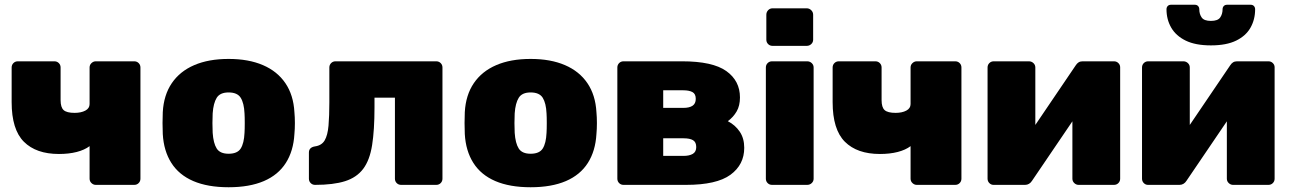

<svg xmlns="http://www.w3.org/2000/svg" viewBox="-20 -778 5424 808"><path d="M383 0Q373 0 365 -7.5Q357 -15 357 -26V-163Q336 -147 303 -138.5Q270 -130 228 -130Q132 -130 80.5 -181.5Q29 -233 29 -348V-494Q29 -505 36.5 -512.5Q44 -520 55 -520H209Q220 -520 227.5 -512.5Q235 -505 235 -494V-357Q235 -326 248 -314.5Q261 -303 294 -303Q321 -303 339 -312.5Q357 -322 357 -340V-494Q357 -505 365 -512.5Q373 -520 383 -520H545Q556 -520 563.5 -512.5Q571 -505 571 -494V-26Q571 -15 563.5 -7.5Q556 0 545 0Z M942 10Q854 10 793.5 -16Q733 -42 701 -92.5Q669 -143 665 -214Q664 -235 664 -260Q664 -285 665 -306Q669 -378 703 -428Q737 -478 797.5 -504Q858 -530 942 -530Q1026 -530 1086.5 -504Q1147 -478 1181 -428Q1215 -378 1219 -306Q1221 -285 1221 -260Q1221 -235 1219 -214Q1215 -143 1183 -92.5Q1151 -42 1090.5 -16Q1030 10 942 10ZM942 -131Q979 -131 993 -153Q1007 -175 1009 -219Q1010 -234 1010 -260Q1010 -286 1009 -301Q1007 -344 993 -366.5Q979 -389 942 -389Q906 -389 892 -366.5Q878 -344 875 -301Q874 -286 874 -260Q874 -234 875 -219Q878 -175 892 -153Q906 -131 942 -131Z M1306 0Q1295 0 1287.5 -7.5Q1280 -15 1280 -26V-136Q1280 -158 1306 -162Q1334 -166 1346.5 -187.5Q1359 -209 1362.5 -249.5Q1366 -290 1366 -347V-494Q1366 -505 1373.5 -512.5Q1381 -520 1392 -520H1816Q1827 -520 1834.5 -512.5Q1842 -505 1842 -494V-26Q1842 -15 1834.5 -7.5Q1827 0 1816 0H1668Q1657 0 1649.5 -7.5Q1642 -15 1642 -26V-367H1556V-326Q1556 -231 1546 -167.5Q1536 -104 1508.5 -67.5Q1481 -31 1432 -15.5Q1383 0 1306 0Z M2213 10Q2125 10 2064.5 -16Q2004 -42 1972 -92.5Q1940 -143 1936 -214Q1935 -235 1935 -260Q1935 -285 1936 -306Q1940 -378 1974 -428Q2008 -478 2068.5 -504Q2129 -530 2213 -530Q2297 -530 2357.5 -504Q2418 -478 2452 -428Q2486 -378 2490 -306Q2492 -285 2492 -260Q2492 -235 2490 -214Q2486 -143 2454 -92.5Q2422 -42 2361.5 -16Q2301 10 2213 10ZM2213 -131Q2250 -131 2264 -153Q2278 -175 2280 -219Q2281 -234 2281 -260Q2281 -286 2280 -301Q2278 -344 2264 -366.5Q2250 -389 2213 -389Q2177 -389 2163 -366.5Q2149 -344 2146 -301Q2145 -286 2145 -260Q2145 -234 2146 -219Q2149 -175 2163 -153Q2177 -131 2213 -131Z M2604 0Q2593 0 2585.5 -7.5Q2578 -15 2578 -26V-494Q2578 -505 2585.5 -512.5Q2593 -520 2604 -520H2850Q2979 -520 3036.5 -479Q3094 -438 3094 -368Q3094 -333 3080 -309Q3066 -285 3043 -268Q3074 -252 3093 -224Q3112 -196 3112 -156Q3112 -85 3054 -42.5Q2996 0 2867 0ZM2771 -122H2857Q2881 -122 2895.5 -130.5Q2910 -139 2910 -159Q2910 -180 2896.5 -188Q2883 -196 2857 -196H2771ZM2771 -324H2856Q2881 -324 2894.5 -333Q2908 -342 2908 -362Q2908 -383 2894 -390.5Q2880 -398 2856 -398H2771Z M3229 0Q3218 0 3210.5 -7.5Q3203 -15 3203 -26V-494Q3203 -505 3210.5 -512.5Q3218 -520 3229 -520H3377Q3388 -520 3396 -512.5Q3404 -505 3404 -494V-26Q3404 -15 3396 -7.5Q3388 0 3377 0ZM3231 -585Q3220 -585 3212.5 -592.5Q3205 -600 3205 -611V-716Q3205 -727 3212.5 -735Q3220 -743 3231 -743H3375Q3386 -743 3394 -735Q3402 -727 3402 -716V-611Q3402 -600 3394 -592.5Q3386 -585 3375 -585Z M3838 0Q3828 0 3820 -7.5Q3812 -15 3812 -26V-163Q3791 -147 3758 -138.5Q3725 -130 3683 -130Q3587 -130 3535.5 -181.5Q3484 -233 3484 -348V-494Q3484 -505 3491.5 -512.5Q3499 -520 3510 -520H3664Q3675 -520 3682.5 -512.5Q3690 -505 3690 -494V-357Q3690 -326 3703 -314.5Q3716 -303 3749 -303Q3776 -303 3794 -312.5Q3812 -322 3812 -340V-494Q3812 -505 3820 -512.5Q3828 -520 3838 -520H4000Q4011 -520 4018.5 -512.5Q4026 -505 4026 -494V-26Q4026 -15 4018.5 -7.5Q4011 0 4000 0Z M4161 0Q4151 0 4143.5 -7.5Q4136 -15 4136 -26V-494Q4136 -505 4143.5 -512.5Q4151 -520 4162 -520H4310Q4321 -520 4329 -512.5Q4337 -505 4337 -494V-154L4284 -174L4507 -503Q4512 -511 4519 -515.5Q4526 -520 4536 -520H4668Q4679 -520 4686.5 -512.5Q4694 -505 4694 -495V-26Q4694 -15 4686.5 -7.5Q4679 0 4668 0H4519Q4509 0 4501 -7.5Q4493 -15 4493 -26V-361L4547 -347L4323 -17Q4318 -9 4310.5 -4.5Q4303 0 4294 0Z M4811 0Q4801 0 4793.5 -7.5Q4786 -15 4786 -26V-494Q4786 -505 4793.5 -512.5Q4801 -520 4812 -520H4960Q4971 -520 4979 -512.5Q4987 -505 4987 -494V-154L4934 -174L5157 -503Q5162 -511 5169 -515.5Q5176 -520 5186 -520H5318Q5329 -520 5336.5 -512.5Q5344 -505 5344 -495V-26Q5344 -15 5336.5 -7.5Q5329 0 5318 0H5169Q5159 0 5151 -7.5Q5143 -15 5143 -26V-361L5197 -347L4973 -17Q4968 -9 4960.5 -4.5Q4953 0 4944 0ZM5076 -587Q5011 -587 4970 -607Q4929 -627 4909 -661.5Q4889 -696 4889 -739Q4889 -747 4894 -752.5Q4899 -758 4908 -758H5008Q5017 -758 5022 -752.5Q5027 -747 5027 -739Q5027 -719 5037 -704.5Q5047 -690 5076 -690Q5105 -690 5115 -704.5Q5125 -719 5125 -739Q5125 -747 5130 -752.5Q5135 -758 5144 -758H5243Q5252 -758 5257 -752.5Q5262 -747 5262 -739Q5262 -696 5242.5 -661.5Q5223 -627 5182 -607Q5141 -587 5076 -587Z"/></svg>

Font: Rubik Light ExtraBold
Style: Regular
Weight: 800
Version: Version 2.104